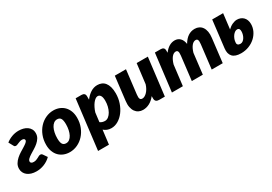

<svg xmlns="http://www.w3.org/2000/svg" viewBox="19 -1334 3264 2307"><g transform="rotate(-30 1651.5 -180.5)"><path d="M220.5 -524.5Q253.5 -524.5 283.8 -516.8Q314 -509 337 -493Q360 -477 373.8 -453Q387.5 -429 387.5 -396.5Q387.5 -359.5 370 -331Q352.5 -302.5 326.2 -280Q300 -257.5 269.5 -239.2Q239 -221 212.8 -204.2Q186.5 -187.5 169 -171Q151.5 -154.5 151.5 -135Q151.5 -125 161.2 -116.2Q171 -107.5 194.5 -107.5Q213.5 -107.5 229 -113.2Q244.5 -119 257.5 -126Q270.5 -133 281.5 -138.8Q292.5 -144.5 302.5 -144.5Q313 -144.5 319.2 -141.2Q325.5 -138 332 -129L369 -75Q348.5 -54 324.2 -38.5Q300 -23 274.2 -12.8Q248.5 -2.5 221.5 2.5Q194.5 7.5 168 7.5Q128.5 7.5 97 -2.2Q65.5 -12 43.5 -29.5Q21.5 -47 9.8 -71Q-2 -95 -2 -123.5Q-2 -161 15.8 -190.8Q33.5 -220.5 60.2 -244.5Q87 -268.5 118.2 -287.8Q149.5 -307 176.2 -323.5Q203 -340 220.8 -355Q238.5 -370 238.5 -386Q238.5 -394.5 230.2 -402.2Q222 -410 202 -410Q187.5 -410 174 -405.5Q160.5 -401 148.2 -395.8Q136 -390.5 125 -386.2Q114 -382 104.5 -382Q98.5 -382 91.2 -385.2Q84 -388.5 78.5 -400.5L45 -462Q80.5 -490.5 126 -507.5Q171.5 -524.5 220.5 -524.5Z M644 -107Q670 -107 690.5 -122.8Q711 -138.5 725.2 -165.8Q739.5 -193 747.2 -229.2Q755 -265.5 755 -306.5Q755 -363 739.8 -387.2Q724.5 -411.5 690 -411.5Q664 -411.5 643.5 -395.8Q623 -380 608.8 -353Q594.5 -326 586.8 -289.5Q579 -253 579 -212Q579 -156.5 594.2 -131.8Q609.5 -107 644 -107ZM630 8Q586.5 8 548.8 -6.5Q511 -21 483.2 -48.8Q455.5 -76.5 439.8 -117.2Q424 -158 424 -211Q424 -280 446.8 -337.8Q469.5 -395.5 508 -437.5Q546.5 -479.5 597.2 -503Q648 -526.5 704 -526.5Q747.5 -526.5 785 -512Q822.5 -497.5 850.2 -469.8Q878 -442 894 -401.2Q910 -360.5 910 -307.5Q910 -239.5 887.2 -181.8Q864.5 -124 826 -81.8Q787.5 -39.5 736.8 -15.8Q686 8 630 8Z M1115 -127.5Q1129.5 -116 1147.2 -111Q1165 -106 1181 -106Q1208 -106 1230.8 -124Q1253.5 -142 1270 -171.2Q1286.5 -200.5 1295.8 -238Q1305 -275.5 1305 -314.5Q1305 -364 1290.5 -386.5Q1276 -409 1252 -409Q1236 -409 1218.8 -396.8Q1201.5 -384.5 1185.2 -363.5Q1169 -342.5 1154.8 -314Q1140.5 -285.5 1130.5 -253ZM1142 -423.5Q1178 -471.5 1221.2 -499Q1264.5 -526.5 1314 -526.5Q1346 -526.5 1372.5 -515.2Q1399 -504 1418.2 -480Q1437.5 -456 1448.2 -418.8Q1459 -381.5 1459 -330Q1459 -262 1438.2 -200.8Q1417.5 -139.5 1382.5 -93Q1347.5 -46.5 1301.8 -19.2Q1256 8 1206 8Q1174 8 1148.2 -2.5Q1122.5 -13 1103 -30.5L1079 164.5H928L1011 -518.5H1091Q1115 -518.5 1128.5 -507.2Q1142 -496 1142 -470.5Z M2012.5 -518.5 1949.5 0H1870.5Q1815.5 0 1815.5 -51V-84Q1778 -37 1735 -14.5Q1692 8 1645.5 8Q1613 8 1586.5 -5Q1560 -18 1542.2 -43.2Q1524.5 -68.5 1517 -105.2Q1509.5 -142 1515.5 -189.5L1554.5 -518.5H1709.5L1670.5 -189.5Q1668 -168.5 1668.8 -154Q1669.5 -139.5 1674 -130.8Q1678.5 -122 1686.2 -118.2Q1694 -114.5 1705.5 -114.5Q1721.5 -114.5 1738.5 -123.8Q1755.5 -133 1771.5 -149.8Q1787.5 -166.5 1801.2 -190.5Q1815 -214.5 1824 -244L1857.5 -518.5Z M2047.5 0 2110.5 -518.5H2190.5Q2214.5 -518.5 2228 -507.2Q2241.5 -496 2241.5 -470.5V-440Q2274.5 -484 2311 -505.2Q2347.5 -526.5 2387.5 -526.5Q2431.5 -526.5 2460.5 -498Q2489.5 -469.5 2497.5 -415Q2532 -472.5 2573 -499.5Q2614 -526.5 2665.5 -526.5Q2698 -526.5 2724 -513.5Q2750 -500.5 2767 -475.5Q2784 -450.5 2790.8 -413.8Q2797.5 -377 2791.5 -329.5L2752.5 0H2599.5L2638.5 -329.5Q2641 -350.5 2640.2 -365Q2639.5 -379.5 2635.8 -388Q2632 -396.5 2625 -400.2Q2618 -404 2608.5 -404Q2593 -404 2578.8 -395.8Q2564.5 -387.5 2551.8 -371.8Q2539 -356 2528.5 -333.8Q2518 -311.5 2510 -284L2476.5 0H2323.5L2362.5 -329.5Q2365 -350.5 2364.2 -365Q2363.5 -379.5 2359.8 -388Q2356 -396.5 2349 -400.2Q2342 -404 2332.5 -404Q2317 -404 2302.5 -395.5Q2288 -387 2275.2 -371Q2262.5 -355 2252 -332.2Q2241.5 -309.5 2233.5 -281.5L2199.5 0Z M3010.5 -132.5Q3008.5 -116.5 3020 -105.8Q3031.5 -95 3055 -95Q3074 -95 3089.5 -106.8Q3105 -118.5 3116 -136.8Q3127 -155 3133 -176.5Q3139 -198 3139 -217.5Q3139 -227 3137.8 -235.8Q3136.5 -244.5 3132.8 -251Q3129 -257.5 3122.2 -261.5Q3115.5 -265.5 3104.5 -265.5Q3088 -265.5 3072.5 -255Q3057 -244.5 3044.2 -227.8Q3031.5 -211 3022.8 -190Q3014 -169 3012 -148.5ZM3031.5 -307Q3062 -337 3096.2 -352.5Q3130.5 -368 3159.5 -368Q3186 -368 3208.5 -359.2Q3231 -350.5 3247.5 -334Q3264 -317.5 3273.2 -293.5Q3282.5 -269.5 3282.5 -239Q3282.5 -188.5 3260.8 -143.5Q3239 -98.5 3201.5 -64.8Q3164 -31 3113.8 -11.5Q3063.5 8 3006.5 8Q2924 8 2888 -31Q2852 -70 2861 -143.5L2905.5 -518.5H3057Z"/></g></svg>

Font: Lato ExtraBold
Style: Italic
Weight: 800
Italic angle: -7°
Designer: Lukasz Dziedzic with Adam Twardoch and Botio Nikoltchev
Foundry: tyPoland Lukasz Dziedzic
Version: Version 2.015; 2015-08-06; http://www.latofonts.com/